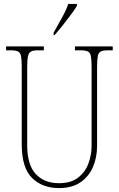

<svg xmlns="http://www.w3.org/2000/svg" viewBox="-20 -951 608 981"><path d="M281 10Q196 10 143.5 -42Q91 -94 91 -214V-608Q91 -646 87.5 -664Q84 -682 72 -688Q60 -694 35 -694H11V-714H204V-694H175Q150 -694 138.5 -688Q127 -682 123 -663.5Q119 -645 119 -606V-210Q119 -108 163 -61.5Q207 -15 281 -15Q342 -15 378.5 -43Q415 -71 431.5 -115Q448 -159 448 -207V-607Q448 -645 444.5 -663.5Q441 -682 429 -688Q417 -694 392 -694H363V-714H556V-694H532Q507 -694 495 -688Q483 -682 479.5 -663.5Q476 -645 476 -607V-205Q476 -147 455 -98Q434 -49 391 -19.5Q348 10 281 10ZM254 -784Q276 -824 296.5 -860.5Q317 -897 329 -931H373V-921Q363 -904 343 -877Q323 -850 300.5 -821.5Q278 -793 258 -771H254Z"/></svg>

Font: Noto Serif Sinhala Condensed Thin
Style: Regular
Weight: 100
Width: 3
Designer: Jelle Bosma - Monotype Design Team
Foundry: Monotype Imaging Inc.
Version: Version 2.007; ttfautohint (v1.8.4.7-5d5b)